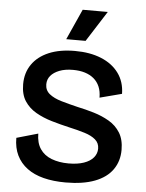

<svg xmlns="http://www.w3.org/2000/svg" viewBox="-60 -938 758 999"><g transform="rotate(5 319.0 -438.5)"><path d="M320 13Q256 13 205 0Q154 -13 118.5 -39.5Q83 -66 64 -105Q45 -144 45 -196L157 -228Q157 -180 178 -148.5Q199 -117 238 -102Q277 -87 327 -87Q374 -87 407 -98.5Q440 -110 457 -130.5Q474 -151 474 -177Q474 -206 453 -224Q432 -242 396.5 -253Q361 -264 316 -274Q268 -285 222 -298.5Q176 -312 138.5 -333.5Q101 -355 78.5 -389.5Q56 -424 56 -477Q56 -537 86.5 -581Q117 -625 173.5 -649Q230 -673 310 -673Q389 -673 447.5 -649Q506 -625 539 -580Q572 -535 573 -472L458 -442Q458 -475 447.5 -499.5Q437 -524 417.5 -540.5Q398 -557 370.5 -565.5Q343 -574 308 -574Q267 -574 237.5 -562.5Q208 -551 192 -532Q176 -513 176 -487Q176 -456 199.5 -437Q223 -418 262.5 -406.5Q302 -395 348 -384Q391 -375 434.5 -362Q478 -349 515 -327.5Q552 -306 574 -270.5Q596 -235 596 -181Q596 -122 565 -78Q534 -34 472.5 -10.5Q411 13 320 13ZM360 -730H259L331 -890H462Z"/></g></svg>

Font: Bricolage Grotesque 24pt SemiBold
Style: Regular
Weight: 600
Designer: Mathieu Triay
Foundry: Atelier Triay
Version: Version 1.001;gftools[0.9.33.dev8+g029e19f]